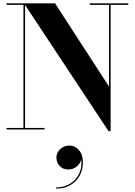

<svg xmlns="http://www.w3.org/2000/svg" viewBox="-20 -770 802 1142"><path d="M315.5 166.8Q315.5 138 338.5 116.8Q361.5 95.6 393.1 95.6Q425.5 95.6 449.3 122.6Q473.1 149.6 473.1 196.4Q473.1 239.6 453.7 275Q434.3 310.4 398.7 331.2Q363.1 352 313.9 352V344.8Q360.3 344.8 396.1 323.2Q431.9 301.6 450.3 263.8Q468.7 226 463.1 177.6Q458.7 201.6 436.9 219.8Q415.1 238 387.9 238Q353.1 238 334.3 216.8Q315.5 195.6 315.5 166.8ZM19 -9H119.5V-741H19V-750H307.5L628.5 -255V-741H514.5V-750H743V-741H638V10H625.5L129 -740.5V-9H245V0H19Z"/></svg>

Font: Bodoni* 24pt
Style: Bold
Weight: 700
Version: Version 2.3